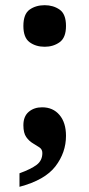

<svg xmlns="http://www.w3.org/2000/svg" viewBox="-20 -565 344 739"><path d="M152 -385Q118 -385 94 -402.5Q70 -420 70 -465Q70 -511 94 -528Q118 -545 152 -545Q185 -545 209.5 -528Q234 -511 234 -465Q234 -420 209.5 -402.5Q185 -385 152 -385ZM55 102Q99 86 121 69.5Q143 53 143 24Q143 10 132 2.5Q121 -5 106.5 -13.5Q92 -22 81 -37.5Q70 -53 70 -83Q70 -117 90.5 -134.5Q111 -152 142 -152Q184 -152 209 -122.5Q234 -93 234 -42Q234 22 193.5 75Q153 128 55 154Z"/></svg>

Font: NotoSerif-Bold
Style: Regular
Weight: 700
Designer: Monotype Design Team
Foundry: Monotype Imaging Inc.
Version: Version 2.007; ttfautohint (v1.8) -l 8 -r 50 -G 200 -x 14 -D